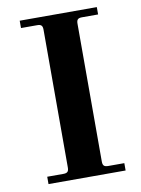

<svg xmlns="http://www.w3.org/2000/svg" viewBox="-82 -768 603 824"><g transform="rotate(-10 220.0 -356.0)"><path d="M62 0H398V-32H328C310 -32 304 -38 304 -56V-656C304 -674 310 -680 328 -680H398V-712H62V-680H132C150 -680 156 -674 156 -656V-56C156 -38 150 -32 132 -32H62Z"/></g></svg>

Font: Old Standard
Style: Bold
Weight: 700
Designer: Alexey Kryukov <alexios@thessalonica.org.ru>
Version: Version 2.0.2